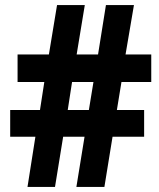

<svg xmlns="http://www.w3.org/2000/svg" viewBox="-20 -734 625 754"><path d="M457 -412H574V-520H473L506 -714H396L365 -520H281L313 -714H204L172 -520H49V-412H154L137 -302H20V-197H119L88 0H196L228 -197H312L280 0H390L422 -197H546V-302H439ZM246 -302 263 -412H347L329 -302Z"/></svg>

Font: Noto Sans Thai Looped UI Narrow ExtraBold
Style: Regular
Weight: 800
Width: 4
Designer: Cadson Demak Team
Foundry: Cadson Demak Co., Ltd.
Version: Version 1.000